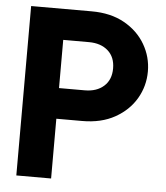

<svg xmlns="http://www.w3.org/2000/svg" viewBox="-52 -769 705 816"><g transform="rotate(5 300.5 -361.5)"><path d="M47.9 0V-722.7H306.2Q387.7 -722.7 445.8 -690.2Q503.9 -657.7 535.2 -604.2Q566.4 -550.8 566.4 -488.8Q566.4 -426.3 535.2 -373Q503.9 -319.8 445.8 -287.4Q387.7 -254.9 306.2 -254.9H196.3V0ZM196.3 -591.3V-385.7H306.2Q356.9 -385.7 387.5 -413.1Q418 -440.4 418 -488.8Q418 -537.1 387.5 -564.2Q356.9 -591.3 306.2 -591.3Z"/></g></svg>

Font: Giphurs
Style: Bold
Weight: 700
Version: Version 0.920; ttfautohint (v1.8.4.7-5d5b)